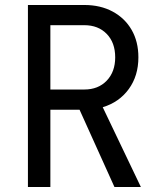

<svg xmlns="http://www.w3.org/2000/svg" viewBox="-20 -750 640 770"><path d="M92 0V-730H318Q383 -730 432 -703.5Q481 -677 508 -630Q535 -583 535 -520Q535 -446 496.5 -393Q458 -340 392 -320L545 0H439L299 -310H182V0ZM182 -391H318Q374 -391 408 -426.5Q442 -462 442 -520Q442 -579 408 -614Q374 -649 318 -649H182Z"/></svg>

Font: NKDuy Mono
Style: Regular
Weight: 400
Monospace: yes
Designer: NKDuy
Foundry: NKDuy
Version: Version 2.251; ttfautohint (v1.8.4.7-5d5b)